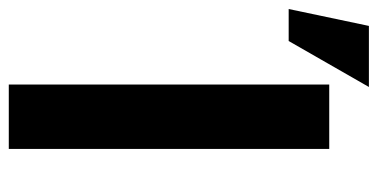

<svg xmlns="http://www.w3.org/2000/svg" viewBox="-270 -612 839 426"><g transform="rotate(90 149.0 -399.5)"><path d="M267 0H124V-711H267ZM27.5 -621H-43.5L-6 -799H129.5Z"/></g></svg>

Font: Roberto Sans
Style: Bold
Weight: 700
Designer: Google (font) & Cristiano Sobral (main changes)
Version: Version 1.000;October 12, 2021;FontCreator 14.0.0.2814 64-bi